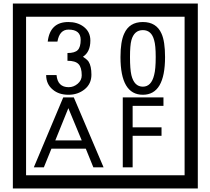

<svg xmlns="http://www.w3.org/2000/svg" viewBox="-20 -980 1195 1090"><path d="M1103 90H53V-960H1103ZM1028 15V-885H128V15ZM499 -556Q499 -504 460.5 -473Q422 -442 369 -442Q314 -442 280 -471Q242 -502 242 -554H301Q307 -485 370 -485Q398 -485 421 -504.5Q444 -524 444 -552Q444 -597 426 -616Q408 -635 363 -635V-679Q405 -679 421.5 -696Q438 -713 438 -754Q438 -812 369 -812Q318 -812 306 -744H251Q264 -855 368 -855Q419 -855 454 -829Q493 -800 493 -750Q493 -685 451 -658Q475 -642 483 -630Q499 -605 499 -556ZM917 -656Q917 -442 791 -442Q664 -442 664 -656Q664 -744 685 -789Q714 -855 791 -855Q868 -855 897 -789Q917 -745 917 -656ZM864 -656Q864 -723 855 -752Q840 -809 791 -809Q742 -809 726 -752Q718 -723 718 -656Q718 -587 726 -553Q742 -488 791 -488Q839 -488 855 -554Q864 -587 864 -656ZM568 -30H510L467 -136H272L229 -30H172L339 -427H399ZM444 -183 368 -366 294 -183ZM908 -379H733V-257H897V-209H733V-30H677V-427H908Z"/></svg>

Font: Unicode BMP Fallback SIL
Style: Regular
Weight: 400
Foundry: NRSI, SIL International
Version: Version 5.1 Based on Unicode 5.1